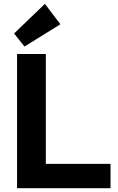

<svg xmlns="http://www.w3.org/2000/svg" viewBox="-20 -986 619 1006"><path d="M69.3 0V-703.1H220.2V-127.4H559.1V0ZM108.4 -742.2 53.7 -810.5 215.3 -965.8 296.4 -858.9Z"/></svg>

Font: Schibsted Grotesk
Style: Bold
Weight: 700
Designer: Bakken & Baeck AS, Henrik Kongsvoll
Foundry: Schibsted ASA
Version: Version 1.100;gftools[0.9.25]